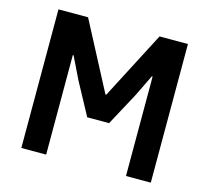

<svg xmlns="http://www.w3.org/2000/svg" viewBox="-101 -816 1018 934"><g transform="rotate(15 408.0 -349.0)"><path d="M82 -698V0H207V-501H211L265 -390L353 -227H463L551 -390L605 -501H609V0H734V-698H591L414 -357H410L231 -698Z"/></g></svg>

Font: Braiins Sans SemiBold
Style: Regular
Weight: 600
Designer: Mike Abbink, Paul van der Laan, Pieter van Rosmalen, Jiri Chlebus, Lubos Buracinsky
Foundry: Bold Monday, Sudetype
Version: Version 1.000;hotconv 1.0.109;makeotfexe 2.5.65596